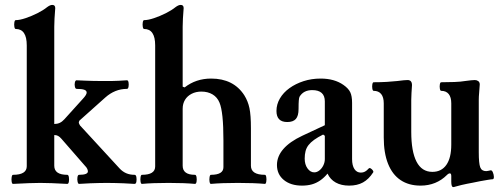

<svg xmlns="http://www.w3.org/2000/svg" viewBox="-20 -745 2042 782"><path d="M33 4Q29 4 27.5 -5Q26 -14 27.5 -23.5Q29 -33 33 -33Q89 -33 89 -68V-560Q89 -627 44 -627Q40 -627 38.5 -636Q37 -645 38.5 -654Q40 -663 44 -663Q60 -663 84 -671Q108 -679 132 -691Q156 -703 172 -716Q184 -725 193 -725Q205 -725 205 -712Q203 -685 202 -669Q201 -653 201 -636V-240Q213 -240 223 -244.5Q233 -249 242 -259L317 -342Q333 -359 333 -368Q333 -376 323 -379.5Q313 -383 292 -383Q287 -383 285 -392Q283 -401 285 -409.5Q287 -418 292 -418Q312 -417 326.5 -416.5Q341 -416 357 -415.5Q373 -415 395 -415Q417 -415 432.5 -415Q448 -415 463 -416Q478 -417 497 -418Q502 -418 503.5 -409.5Q505 -401 503.5 -392Q502 -383 497 -383Q472 -383 450 -374Q428 -365 409 -348L306 -256Q303 -254 302.5 -251.5Q302 -249 301 -247Q301 -244 302.5 -240.5Q304 -237 306 -234L467 -59Q479 -46 494 -39.5Q509 -33 528 -33Q534 -33 535.5 -23.5Q537 -14 535.5 -5Q534 4 528 4Q501 2 483 1.5Q465 1 450 0.5Q435 0 415 0Q396 0 380.5 0.5Q365 1 347.5 1.5Q330 2 302 4Q298 4 296 -5Q294 -14 295.5 -23.5Q297 -33 302 -33Q338 -33 338 -47Q338 -51 335.5 -57Q333 -63 325 -71L230 -180Q223 -188 216.5 -191.5Q210 -195 201 -195V-70Q201 -33 254 -33Q259 -33 260.5 -23.5Q262 -14 260.5 -5Q259 4 254 4Q212 2 191 1Q170 0 144 0Q119 0 97.5 1Q76 2 33 4Z M558 4Q554 4 552.5 -5.1Q551 -14.2 552.5 -23.6Q554 -33 558 -33Q612 -33 612 -67V-560Q612 -627 567 -627Q563 -627 561.5 -636Q560 -645 561.5 -654Q563 -663 567 -663Q583 -663 607 -671Q631 -679 655 -691Q679 -703 695 -716Q707 -725 716 -725Q728 -725 728 -712Q726 -685 725 -669Q724 -653 724 -636V-392L732 -389Q755 -407 782 -416Q809 -425 840 -425Q931 -425 975 -357Q990 -333 996 -304.5Q1002 -276 1002 -223V-70Q1002 -33 1059 -33Q1063 -33 1064.5 -23.8Q1066 -14.5 1064.5 -5.2Q1063 4 1059 4Q1037 2 1010 1Q983 0 949 0Q915 0 888.3 1Q861.7 2 839 4Q835 4 833.5 -4.9Q832 -13.8 833.5 -23.4Q835 -33 839 -33Q890 -33 890 -64V-173Q890 -232 886 -270Q882 -308 874 -327Q865 -349 845.7 -360.5Q826.4 -372 800.2 -372Q778 -372 760.5 -363Q743 -354 733.5 -338.4Q724 -322.8 724 -301.9V-70Q724 -33 774 -33Q779 -33 780.5 -23.4Q782 -13.8 780.5 -4.9Q779 4 774 4Q752.4 2 726.2 1Q700 0 666.5 0Q633 0 606.5 1Q580 2 558 4Z M1210 11Q1164 11 1136 -12Q1108 -35 1108 -73Q1108 -108 1134 -138Q1160 -168 1211 -192L1303 -235V-332Q1303 -355 1290 -366.5Q1277 -378 1252 -378Q1216 -378 1200 -351Q1198 -347 1197 -336Q1196 -325 1196 -301Q1196 -273 1185 -260.5Q1174 -248 1150 -248Q1106 -248 1106 -293Q1106 -320 1120 -344Q1134 -368 1159 -386Q1184 -404 1216.5 -414.5Q1249 -425 1286 -425Q1342 -425 1379 -399Q1399 -385 1406.5 -369.5Q1414 -354 1414 -326V-97Q1414 -71 1423.5 -56.5Q1433 -42 1450 -42Q1459 -42 1466.5 -46Q1474 -50 1482 -59Q1485 -62 1490 -59Q1495 -56 1498.5 -51Q1502 -46 1500 -43Q1482 -15 1458.5 -2Q1435 11 1402 11Q1370 11 1347.5 -1.5Q1325 -14 1314 -38Q1300 -21 1284 -10Q1268 1 1250 6Q1232 11 1210 11ZM1260 -43Q1271 -43 1281 -51Q1291 -59 1297 -71.5Q1303 -84 1303 -97V-192L1296 -197Q1274 -186 1259.5 -175.5Q1245 -165 1236.5 -154Q1228 -143 1224.5 -129.5Q1221 -116 1221 -99Q1221 -75 1232.5 -59Q1244 -43 1260 -43Z M1826 17Q1822 17 1820 11.5Q1818 6 1818 -5V-28Q1818 -39 1812 -39Q1810 -39 1807 -37.5Q1804 -36 1800 -32Q1779 -11 1752 0Q1725 11 1693 11Q1645 11 1611.5 -11.5Q1578 -34 1560.5 -78Q1543 -122 1543 -185V-324Q1543 -349 1532.5 -362Q1522 -375 1502 -375Q1498 -375 1496.5 -384Q1495 -393 1496.5 -401.5Q1498 -410 1502 -410Q1530 -410 1555.5 -411.5Q1581 -413 1598 -415Q1615 -417 1623.5 -418Q1632 -419 1640 -419Q1658 -419 1658 -398Q1657 -382 1656 -366.5Q1655 -351 1655 -338V-208Q1655 -128 1676.5 -86.5Q1698 -45 1741 -45Q1778 -45 1798 -73.5Q1818 -102 1818 -156V-324Q1818 -349 1807.5 -362Q1797 -375 1777 -375Q1773 -375 1771.5 -384Q1770 -393 1771.5 -401.5Q1773 -410 1777 -410Q1804 -410 1830.5 -411Q1857 -412 1874 -415Q1891 -417 1898.5 -418Q1906 -419 1914 -419Q1922 -419 1928 -414.5Q1934 -410 1934 -401Q1933 -383 1931.5 -367Q1930 -351 1930 -338V-125Q1930 -79 1936 -63.5Q1942 -48 1960 -48Q1963 -48 1967.5 -49Q1972 -50 1977 -51Q1983 -53 1987 -44Q1991 -35 1991.5 -25.5Q1992 -16 1987 -15Q1982 -15 1967 -12.5Q1952 -10 1935.5 -7Q1919 -4 1906 -1Q1894 1 1882.5 3.5Q1871 6 1859.5 8.5Q1848 11 1835 15Q1829 17 1826 17Z"/></svg>

Font: Junicode VF
Style: Regular
Weight: 400
Designer: Peter S. Baker
Version: Version 2.213